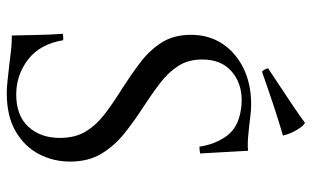

<svg xmlns="http://www.w3.org/2000/svg" viewBox="-197 -713 922 568"><g transform="rotate(90 264.0 -429.0)"><path d="M85 -3Q84 -35 83.5 -73.5Q83 -112 80 -154Q85 -155 89.5 -155Q94 -155 99 -155Q110 -87 155.5 -51.5Q201 -16 260 -16Q322 -16 355 -52Q388 -88 388 -145Q388 -190 369 -221.5Q350 -253 316.5 -278.5Q283 -304 241 -330Q202 -355 165.5 -382.5Q129 -410 106 -446Q83 -482 83 -533Q83 -586 109.5 -626Q136 -666 182.5 -688.5Q229 -711 288 -711Q306 -711 320.5 -709Q335 -707 354 -705Q373 -703 385 -702Q397 -701 407 -701Q409 -701 414 -701Q419 -701 426 -702L434 -560Q428 -559 423.5 -558.5Q419 -558 414 -558Q409 -590 396.5 -615Q384 -640 368 -654Q351 -669 326 -676Q301 -683 277 -683Q225 -683 190.5 -652.5Q156 -622 156 -566Q156 -525 175 -495.5Q194 -466 226 -441.5Q258 -417 298 -391Q337 -366 374 -336.5Q411 -307 434.5 -268.5Q458 -230 458 -175Q458 -126 436 -83.5Q414 -41 369 -14.5Q324 12 255 12Q240 12 221.5 10Q203 8 167 4Q137 0 119.5 -1.5Q102 -3 85 -3ZM381 -805Q367 -801 342.5 -793.5Q318 -786 289.5 -776.5Q261 -767 235 -758Q209 -749 192 -743Q185 -749 182 -761Q203 -775 234 -795.5Q265 -816 295.5 -836.5Q326 -857 343 -870Q351 -868 363.5 -847.5Q376 -827 381 -805Z"/></g></svg>

Font: Castoro Titling
Style: Regular
Weight: 400
Version: Version 2.04